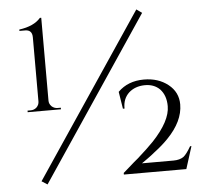

<svg xmlns="http://www.w3.org/2000/svg" viewBox="-52 -769 909 839"><g transform="rotate(-5 402.5 -350.0)"><path d="M98 -2 123 14 600 -697 576 -714ZM210 -308V-315H196Q181 -315 170 -325Q159 -336 159 -350V-714H153Q124 -680 59 -671V-665H84Q115 -665 115 -632V-351Q115 -336 104 -325Q93 -315 78 -315H64V-308ZM480 -287 468 -362Q512 -406 582 -406Q645 -406 688 -372Q731 -338 731 -284Q731 -210 661 -138Q636 -112 599 -84Q586 -73 569 -61L555 -51L542 -42H680Q708 -42 725 -54Q739 -65 758 -98H764L733 0H459V-7Q471 -18 491 -35L508 -50L526 -65Q570 -104 597 -132Q676 -216 676 -281Q676 -328 650 -356Q624 -382 582 -381Q541 -380 514 -356Q486 -330 487 -287Z"/></g></svg>

Font: Cinzel(RUS BY LYAJKA)
Style: Regular
Weight: 400
Designer: Natanael Gama
Version: Version 1.001;PS 001.001;hotconv 1.0.56;makeotf.lib2.0.21325